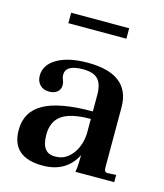

<svg xmlns="http://www.w3.org/2000/svg" viewBox="-97 -680 651 764"><g transform="rotate(15 229.0 -298.5)"><path d="M149 10Q21 10 21 -103Q21 -178 85.5 -214Q150 -250 287 -250V-318Q287 -362 268.5 -382Q250 -402 206 -402Q135 -402 135 -360Q135 -351 140 -339Q144 -330 144 -320Q144 -302 131.5 -291.5Q119 -281 98 -281Q74 -281 60 -295.5Q46 -310 46 -333Q46 -378 92.5 -405Q139 -432 218 -432Q393 -432 393 -295V-47Q393 -28 406 -28L442 -30V0H282Q286 -20 286 -37L287 -70Q246 10 149 10ZM191 -38Q229 -38 256 -71Q283 -104 287 -156V-219Q206 -219 169 -193.5Q132 -168 132 -113Q132 -73 147 -54.5Q162 -36 191 -38ZM102 -564V-607H341V-564Z"/></g></svg>

Font: UnnaMedium
Style: Regular
Weight: 500
Designer: Jorge de Buen Unna
Foundry: Omnibus-Type
Version: Version 2.008;hotconv 1.0.109;makeotfexe 2.5.65596